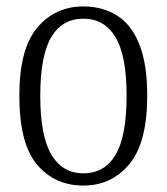

<svg xmlns="http://www.w3.org/2000/svg" viewBox="-20 -566 518 596"><path d="M239 10Q150 10 95 -55Q40 -120 40 -269Q40 -414 95.5 -480Q151 -546 239 -546Q298 -546 343 -518Q388 -490 412.5 -428.5Q437 -367 437 -269Q437 -123 381.5 -56.5Q326 10 239 10ZM239 -28Q305 -28 339 -86Q373 -144 373 -269Q373 -393 338.5 -450.5Q304 -508 239 -508Q173 -508 139 -450.5Q105 -393 105 -269Q105 -144 139.5 -86Q174 -28 239 -28Z"/></svg>

Font: Noto Serif Condensed Light
Style: Regular
Weight: 300
Width: 3
Designer: Monotype Design Team
Foundry: Monotype Imaging Inc.
Version: Version 2.013